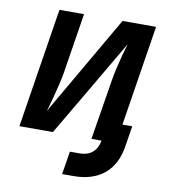

<svg xmlns="http://www.w3.org/2000/svg" viewBox="-82 -620 764 869"><g transform="rotate(10 300.0 -185.0)"><path d="M262 180 279 74H325Q360 74 382.5 55Q405 36 411 1V0H365L409 -271Q413 -298 420.5 -331Q428 -364 436.5 -396Q445 -428 452 -450L188 0H34L121 -550H234L191 -279Q187 -252 178.5 -217Q170 -182 161 -148Q152 -114 144 -89L411 -550H565L492 -88H537L522 6Q509 91 455.5 135.5Q402 180 313 180Z"/></g></svg>

Font: JetBrains Mono NL
Style: Bold Italic
Weight: 700
Italic angle: -9°
Designer: Philipp Nurullin, Konstantin Bulenkov
Foundry: JetBrains
Version: Version 2.304; ttfautohint (v1.8.4.7-5d5b)